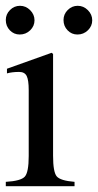

<svg xmlns="http://www.w3.org/2000/svg" viewBox="-30 -642 338 662"><path d="M237 -523Q217 -523 203 -537.5Q189 -552 189 -573Q189 -593 203.5 -607.5Q218 -622 238 -622Q258 -622 273 -607Q288 -592 288 -572Q288 -552 273 -537.5Q258 -523 237 -523ZM38 -523Q18 -523 4 -537.5Q-10 -552 -10 -573Q-10 -593 4.5 -607.5Q19 -622 39 -622Q59 -622 74 -607Q89 -592 89 -572Q89 -552 74 -537.5Q59 -523 38 -523ZM227 0H-10V-15Q42 -18 55.5 -33Q69 -48 69 -104V-331Q69 -366 62 -380Q55 -394 36 -394Q12 -394 -6 -389V-405L148 -460L153 -456V-105Q153 -49 165.5 -34Q178 -19 227 -15Z"/></svg>

Font: STIX Math
Style: Regular
Weight: 400
Designer: MicroPress Inc., with final additions and corrections provided by Coen Hoffman, Elsevier (retired)
Version: Version 1.1.1